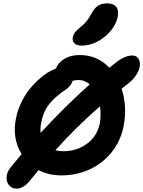

<svg xmlns="http://www.w3.org/2000/svg" viewBox="-20 -1024 854 1145"><path d="M469.2 -752Q437.5 -752 423.6 -765.9Q409.7 -779.8 414.1 -803.2Q417.5 -818.8 427.2 -831.3Q437 -843.8 457 -859.9Q481.9 -879.4 496.6 -897.7Q511.2 -916 526.9 -945.8Q544.9 -978 566.4 -991Q587.9 -1003.9 618.2 -1003.9Q656.2 -1003.9 672.9 -983.2Q689.5 -962.4 682.1 -923.8Q672.9 -878.9 639.2 -838.9Q605.5 -798.8 559.6 -775.4Q513.7 -752 469.2 -752ZM79.1 101.1Q51.8 101.1 34.9 81.8Q18.1 62.5 19.3 32.7Q20.5 2.9 42 -23.9Q95.2 -89.4 108.9 -105Q51.3 -199.2 75.2 -317.9Q85 -366.2 106 -410.6Q127 -455.1 152.3 -487.5Q177.7 -520 207.5 -547.1Q237.3 -574.2 263.4 -590.6Q289.6 -606.9 313 -615.2Q326.7 -650.4 364 -673.1Q401.4 -695.8 455.1 -695.8Q561 -695.8 631.8 -620.1Q637.7 -625 650.1 -634.5Q662.6 -644 668.9 -648.9Q723.1 -692.9 768.1 -692.9Q799.8 -692.9 810.5 -664.1Q822.8 -629.4 796.9 -584.5Q777.8 -551.3 742.2 -523.9Q727.5 -513.2 705.1 -495.1Q740.2 -388.2 716.8 -270Q706.1 -215.8 680.7 -168.9Q655.3 -122.1 620.1 -87.2Q585 -52.2 541.3 -27.6Q497.6 -2.9 448.5 9.5Q399.4 22 348.1 22Q269 22 210 -9.8Q195.8 6.8 162.1 48.8Q121.1 101.1 79.1 101.1ZM226.1 -293.9Q219.2 -260.7 222.2 -231.9Q367.7 -389.2 515.1 -521Q484.4 -546.9 449.2 -546.9Q427.7 -546.9 413.1 -542Q403.8 -512.7 377 -493.2Q307.1 -446.8 272.5 -401.9Q237.8 -356.9 226.1 -293.9ZM575.2 -288.1Q584 -335.9 576.2 -390.1Q432.1 -264.6 310.1 -127.9Q333 -122.1 357.9 -122.1Q437 -122.1 498 -166.5Q559.1 -210.9 575.2 -288.1Z"/></svg>

Font: Shantell Sans Bouncy
Style: Bold Italic
Weight: 700
Italic angle: -11.31°
Designer: Stephen Nixon, Anya Danilova, Shantell Martin
Foundry: Arrow Type
Version: Version 1.006;[9816181b4]